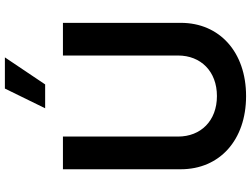

<svg xmlns="http://www.w3.org/2000/svg" viewBox="-139 -862 1012 774"><g transform="rotate(-90 367.0 -475.0)"><path d="M317.5 -799H413.7L522.7 -961.3H397ZM530.2 -727.3V-263.1C530.2 -171.9 466.6 -106.5 366.8 -106.5C266.7 -106.5 203.5 -171.9 203.5 -263.1V-727.3H71.7V-252.1C71.7 -95.9 188.9 11 366.8 11C544 11 661.9 -95.9 661.9 -252.1V-727.3Z"/></g></svg>

Font: TID UI Semi Bold
Style: Regular
Weight: 600
Designer: The TID Project Authors
Foundry: Bakken & Bæck
Version: Version 1.001;hotconv 1.0.109;makeotfexe 2.5.65596